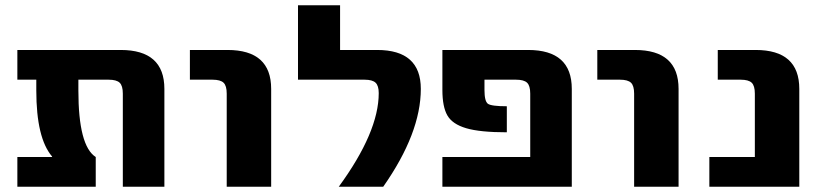

<svg xmlns="http://www.w3.org/2000/svg" viewBox="-20 -710 3120 730"><path d="M605 0H447V-354Q447 -384 435 -395.5Q423 -407 393 -407H278V-366Q278 -155 344 -113V0H46V-113H178V-115Q118 -185 118 -366V-407H46V-520H439Q605 -520 605 -372Z M702 -407V-520H845Q1011 -520 1011 -372V0H842V-354Q842 -384 830 -395.5Q818 -407 788 -407Z M1268 0Q1420 -208 1420 -356Q1420 -384 1408 -395.5Q1396 -407 1366 -407H1113V-690H1273V-520H1414Q1580 -520 1580 -372Q1580 -204 1437 0Z M2154 0H1662V-113H1996V-354Q1996 -384 1984 -395.5Q1972 -407 1942 -407H1822V-368Q1822 -325 1835 -315.5Q1848 -306 1907 -306V-207Q1805 -207 1752.5 -222.5Q1700 -238 1681 -271Q1662 -304 1662 -368V-520H1988Q2154 -520 2154 -372Z M2251 -407V-520H2394Q2560 -520 2560 -372V0H2391V-354Q2391 -384 2379 -395.5Q2367 -407 2337 -407Z M2677 0V-113H2850V-354Q2850 -384 2838 -395.5Q2826 -407 2796 -407H2709V-520H2853Q3019 -520 3019 -372V0Z"/></svg>

Font: Mplus 1p ExtraBold
Style: Regular
Weight: 800
Version: Version 1.061